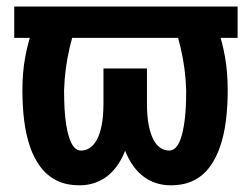

<svg xmlns="http://www.w3.org/2000/svg" viewBox="-20 -548 751 578"><path d="M695.3 -528.3V-434.1H22.9V-528.3ZM484.9 -528.3H605.5Q622.1 -498.5 635.7 -460.2Q649.4 -421.9 657.5 -376Q665.5 -330.1 665.5 -275.9Q665.5 -228.5 660.2 -185.5Q654.8 -142.6 642.8 -107.2Q630.9 -71.8 611.1 -45.2Q591.3 -18.6 562.5 -4.4Q533.7 9.8 494.1 9.8Q456.5 9.8 426.5 -7.1Q396.5 -23.9 375.5 -56.9Q354.5 -89.8 343.3 -137.7Q332 -185.5 332 -248V-341.8H422.4V-237.8Q422.4 -198.2 427.7 -171.1Q433.1 -144 442.1 -127.2Q451.2 -110.4 463.4 -102.5Q475.6 -94.7 489.3 -94.7Q501 -94.7 509.8 -104.5Q518.6 -114.3 524.4 -131.6Q530.3 -148.9 533.9 -171.6Q537.6 -194.3 539.1 -220.9Q540.5 -247.6 540.5 -275.9Q538.6 -341.3 523.7 -404.5Q508.8 -467.8 484.9 -528.3ZM107.9 -528.3H228.5Q204.6 -467.8 189.7 -404.5Q174.8 -341.3 172.9 -275.9Q172.9 -247.6 174.3 -220.9Q175.8 -194.3 179.4 -171.6Q183.1 -148.9 189 -131.6Q194.8 -114.3 203.4 -104.5Q211.9 -94.7 224.1 -94.7Q237.8 -94.7 250 -102.5Q262.2 -110.4 271.5 -127.2Q280.8 -144 286.1 -171.1Q291.5 -198.2 291.5 -237.8V-341.8H381.3V-248Q381.3 -185.5 370.1 -137.7Q358.9 -89.8 337.9 -56.9Q316.9 -23.9 286.9 -7.1Q256.8 9.8 219.2 9.8Q179.7 9.8 150.9 -4.4Q122.1 -18.6 102.1 -45.2Q82 -71.8 70.1 -107.2Q58.1 -142.6 52.7 -185.5Q47.4 -228.5 47.4 -275.9Q47.4 -330.1 55.9 -376Q64.5 -421.9 78.1 -460.2Q91.8 -498.5 107.9 -528.3Z"/></svg>

Font: Roboto Condensed SemiBold
Style: Regular
Weight: 600
Designer: Christian Robertson
Foundry: Google
Version: Version 3.008; 2023